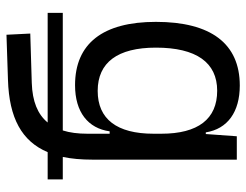

<svg xmlns="http://www.w3.org/2000/svg" viewBox="-108 -460 801 626"><g transform="rotate(90 293.0 -146.5)"><path d="M21.5 99.1H378.9C352.1 131.8 310.1 148.9 250 150.9L88.9 155.8L92.8 233.4L240.2 228.5C364.3 224.6 439.9 183.6 475.6 99.1H564.5V49.8H491.2C497.1 21.5 500 -10.3 500 -45.9V-517.6H423.8L416.5 -416.5H411.1C399.9 -487.3 344.7 -527.3 258.3 -527.3C122.1 -527.3 50.8 -433.6 50.8 -253.9C50.8 -80.6 121.6 9.8 257.3 9.8C345.2 9.8 397.9 -32.7 407.7 -103H415.5V-30.3C415.5 0.5 412.1 26.9 404.8 49.8H21.5ZM415.5 -271.5V-246.1C415.5 -126.5 367.7 -64 275.9 -64C183.1 -64 134.8 -128.9 134.8 -253.9C134.8 -385.3 183.1 -453.6 275.4 -453.6C367.7 -453.6 415.5 -391.1 415.5 -271.5Z"/></g></svg>

Font: Cascadia Code SemiLight
Style: Regular
Weight: 350
Monospace: yes
Designer: Aaron Bell
Foundry: Saja Typeworks
Version: Version 2404.023